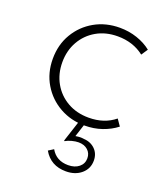

<svg xmlns="http://www.w3.org/2000/svg" viewBox="-145 -629 872 1004"><g transform="rotate(20 290.5 -127.0)"><path d="M349.5 16Q400.5 16 445.5 0.5Q490.5 -15 525 -42L500 -78Q441.5 -30 355 -30Q288 -30 236.5 -59.5Q185 -89 156 -140.2Q127 -191.5 127 -256Q127 -320.5 156 -371.8Q185 -423 236.2 -452.5Q287.5 -482 354 -482Q440 -482 501 -434L525 -470Q491.5 -497 445.8 -512.5Q400 -528 349.5 -528Q271.5 -528 209.2 -492.8Q147 -457.5 110.5 -396Q74 -334.5 74 -256Q74 -177.5 110.8 -116Q147.5 -54.5 210 -19.2Q272.5 16 349.5 16ZM339 274.5Q391 274.5 424.5 245.8Q458 217 458 172Q458 133.5 433 109Q408 84.5 368 82.5Q359 81 349 81.2Q339 81.5 323.5 84L352.5 -5.5H319L276 126L279 128.5Q293 120 313.5 114.5Q334 109 351 109Q382.5 109 402.2 126.5Q422 144 422 172Q422 202.5 399 221.2Q376 240 339 240Q273 240 242.5 186.5L214 204.5Q254 274.5 339 274.5Z"/></g></svg>

Font: Spartan Light
Style: Regular
Weight: 300
Designer: Matt Bailey, Mirko Velimirovic
Foundry: Matt Bailey
Version: Version 1.003; ttfautohint (v1.8.3)